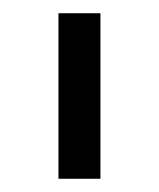

<svg xmlns="http://www.w3.org/2000/svg" viewBox="-20 -695 240 290"><path d="M68.3 -425V-675H131.7V-425Z"/></svg>

Font: Funnel Sans Light Light
Style: Regular
Weight: 300
Version: Version 1.000